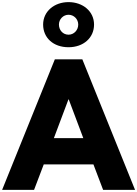

<svg xmlns="http://www.w3.org/2000/svg" viewBox="-62 -1801 1301 1821"><path d="M347 -1568C347 -1442 444 -1353 588 -1353C729 -1353 830 -1442 830 -1568C830 -1693 724 -1781 588 -1781C453 -1781 347 -1693 347 -1568ZM497 -1568C497 -1619 538 -1661 588 -1661C639 -1661 680 -1619 680 -1568C680 -1516 640 -1472 588 -1472C534 -1472 497 -1516 497 -1568ZM719 -1238H458L-42 0H261L353 -242H824L916 0H1219ZM728 -491H449L587 -858H590Z"/></svg>

Font: Poland Can Into
Style: BigWritings
Weight: 700
Foundry: Cannot Into Space Fonts
Version: Version 0.92